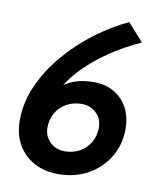

<svg xmlns="http://www.w3.org/2000/svg" viewBox="-82 -782 740 863"><g transform="rotate(10 288.0 -350.0)"><path d="M242 14Q179 14 131.5 -11.5Q84 -37 57 -84Q30 -131 30 -195Q30 -276 64.5 -353.5Q99 -431 157.5 -500Q216 -569 289 -624Q362 -679 438 -714L510 -634Q481 -621 439.5 -598.5Q398 -576 353 -544Q308 -512 266.5 -472Q225 -432 195.5 -385Q166 -338 156 -285L132 -325Q165 -368 212.5 -394.5Q260 -421 329 -421Q408 -421 456.5 -370.5Q505 -320 505 -238Q505 -166 470.5 -109Q436 -52 376.5 -19Q317 14 242 14ZM253 -92Q291 -92 321 -109Q351 -126 368.5 -156Q386 -186 386 -223Q386 -263 359 -289Q332 -315 292 -315Q253 -315 222.5 -297.5Q192 -280 175 -250Q158 -220 158 -182Q159 -143 186 -117.5Q213 -92 253 -92Z"/></g></svg>

Font: Cabin VF Beta
Style: Italic
Weight: 400
Italic angle: -7°
Designer: Pablo Impallari
Foundry: Pablo Impallari. http://www.impallari.com Igino Marini. http://www.ikern.com
Version: Version 2.300